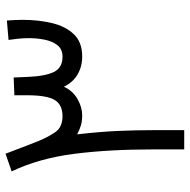

<svg xmlns="http://www.w3.org/2000/svg" viewBox="-16 -667 683 691"><g transform="rotate(-90 325.5 -321.5)"><path d="M467.8 -367.2Q431.6 -367.2 403.1 -383.8Q374.5 -400.4 358.9 -433.1Q344.2 -400.9 314.5 -384Q284.7 -367.2 256.8 -367.2Q235.8 -367.2 220.5 -371.6Q205.1 -376 187.5 -385.3Q196.8 -303.2 199.7 -240.2Q202.6 -177.2 202.6 -109.4V0H133.3V-110.8Q133.3 -272 117.2 -397.2Q101.1 -522.5 54.2 -621.1L117.7 -643.1Q131.8 -607.4 141.6 -580.8Q151.4 -554.2 165 -521Q178.2 -489.3 195.6 -463.9Q212.9 -438.5 252 -438Q293.9 -438 310.8 -465.6Q327.6 -493.2 328.1 -559.6V-611.3L392.1 -613.8L394 -567.9Q396.5 -500.5 411.9 -469.2Q427.2 -438 466.8 -438Q493.7 -438 508.1 -456.1Q522.5 -474.1 528.1 -502Q533.7 -529.8 533.7 -559.1Q533.7 -578.6 531.7 -597.7Q529.8 -616.7 527.3 -632.3L597.2 -638.2Q598.1 -623.5 598.9 -609.4Q599.6 -595.2 599.6 -581.1Q599.6 -525.4 588.1 -476.6Q576.7 -427.7 548.1 -397.5Q519.5 -367.2 467.8 -367.2Z"/></g></svg>

Font: Vazirmatn FD NL Light
Style: Regular
Weight: 300
Designer: Saber Rastikerdar
Foundry: Saber Rastikerdar
Version: Version 33.003